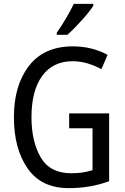

<svg xmlns="http://www.w3.org/2000/svg" viewBox="-20 -964 647 994"><path d="M362 -944Q346 -910 322 -869.5Q298 -829 274 -795V-784H329Q360 -811 402 -857.5Q444 -904 463 -934V-944ZM338 -300H459V-83Q437 -76 410 -71.5Q383 -67 349 -67Q239 -67 191 -149Q143 -231 143 -357Q143 -495 198.5 -571Q254 -647 356 -647Q396 -647 434 -635.5Q472 -624 505 -606L537 -680Q456 -724 357 -724Q208 -724 130 -623Q52 -522 52 -358Q52 -194 123 -92Q194 10 336 10Q448 10 545 -26V-377H338Z"/></svg>

Font: Noto Sans Display SemiCondensed
Style: Regular
Weight: 400
Width: 4
Designer: Monotype Design team
Foundry: Monotype Imaging Inc.
Version: 1.000